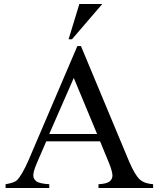

<svg xmlns="http://www.w3.org/2000/svg" viewBox="-20 -943 800 963"><path d="M482 -234H212L164 -123Q147 -83 147 -63Q147 -46 162 -34Q177 -22 227 -19V0H8V-19Q51 -26 65 -39Q90 -64 123 -139L368 -712H386L628 -132Q658 -63 681.5 -42.5Q705 -22 748 -19V0H474V-19Q514 -21 529 -32.5Q544 -44 544 -63Q544 -84 524 -132ZM467 -271 350 -552 227 -271ZM493 -923 341 -746H324L378 -923Z"/></svg>

Font: MM Ethnic
Style: Regular
Weight: 400
Designer: Khon Soe Zaw Thu
Version: Version 1.00 July 18, 2016, initial release